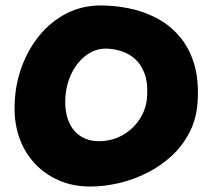

<svg xmlns="http://www.w3.org/2000/svg" viewBox="-20 -676 778 703"><path d="M310 7Q247 7 194.5 -16Q142 -39 104.5 -80.5Q67 -122 48.5 -178.5Q30 -235 34 -303Q37 -371 60.5 -434Q84 -497 125 -547Q166 -597 223 -626.5Q280 -656 349 -656Q400 -656 452 -645.5Q504 -635 551 -611Q598 -587 634 -546.5Q670 -506 689 -448Q708 -390 704 -310Q701 -246 676 -195.5Q651 -145 610.5 -107Q570 -69 519.5 -43.5Q469 -18 415 -5.5Q361 7 310 7ZM343 -159Q367 -159 391 -165.5Q415 -172 437 -186Q459 -200 477 -220.5Q495 -241 506.5 -268.5Q518 -296 519 -330Q521 -377 508.5 -409Q496 -441 474 -460.5Q452 -480 423.5 -489Q395 -498 366 -498Q337 -498 311 -483.5Q285 -469 265 -444Q245 -419 233 -386Q221 -353 219 -316Q217 -267 231.5 -231.5Q246 -196 275 -177.5Q304 -159 343 -159Z"/></svg>

Font: Sour Gummy Black ExtraBold
Style: Regular
Weight: 800
Version: Version 1.000